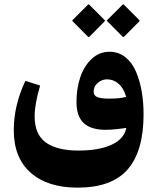

<svg xmlns="http://www.w3.org/2000/svg" viewBox="-20 -652 728 890"><path d="M555.2 -629.4 625 -559.6Q627.4 -557.6 627.4 -556.6Q627.4 -555.7 624.5 -551.8L555.7 -482.4Q551.8 -478.5 547.9 -482.4L479.5 -551.3Q475.6 -555.2 475.3 -556.2Q475.1 -557.1 478 -560.1L547.4 -629.4Q550.8 -632.3 551.8 -632.1Q552.7 -631.8 555.2 -629.4ZM394.5 -629.4 464.4 -559.6Q466.3 -557.6 466.6 -556.6Q466.8 -555.7 463.9 -551.8L395 -482.4Q391.1 -478.5 387.2 -482.4L318.8 -551.3Q314.9 -555.2 314.7 -556.2Q314.5 -557.1 317.4 -560.1L386.7 -629.4Q388.7 -631.3 389.9 -631.8Q391.1 -632.3 391.8 -631.8Q392.6 -631.3 394.5 -629.4ZM469.7 -50.3Q400.9 -50.3 367.7 -81.8Q334.5 -113.3 334.5 -178.7Q334.5 -240.2 351.6 -292.5Q368.7 -344.7 404.3 -378.4Q439.9 -412.1 487.8 -412.1Q529.3 -412.1 560.8 -387.2Q592.3 -362.3 610.4 -319.8Q628.4 -277.3 637 -227.5Q645.5 -177.7 645.5 -122.1Q645.5 48.3 572 133.1Q498.5 217.8 339.4 217.8Q200.7 217.8 122.3 148.7Q43.9 79.6 43.9 -48.3Q43.9 -164.1 97.7 -277.3L166 -255.4Q140.6 -169.4 140.6 -113.3Q140.6 -28.3 192.9 8.8Q245.1 45.9 343.3 45.9Q438.5 45.9 497.1 19Q555.7 -7.8 565.4 -59.1Q506.3 -50.3 469.7 -50.3ZM484.9 -194.8Q537.6 -194.8 564.9 -203.1Q553.2 -243.2 529.8 -263.7Q506.3 -284.2 476.1 -284.2Q452.1 -284.2 433.1 -267.8Q414.1 -251.5 414.1 -227.1Q414.1 -208 432.4 -201.4Q450.7 -194.8 484.9 -194.8Z"/></svg>

Font: Sahel FD-WOL
Style: Bold-FD-WOL
Weight: 700
Foundry: Saber Rastikerdar (saber.rastikerdar@gmail.com)
Version: Version 2.0.2